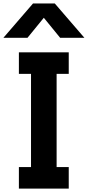

<svg xmlns="http://www.w3.org/2000/svg" viewBox="-87 -1063 510 1113"><path d="M-67.4 -843.8 104.5 -1043H230.5L402.3 -843.8H261.7L167 -960L72.3 -843.8ZM22.5 30.3V-94.7H92.8V-634.8H22.5V-759.8H311.5V-634.8H241.2V-94.7H311.5V30.3Z"/></svg>

Font: GenEi M Gothic v2 Bold
Style: Regular
Weight: 700
Version: Version 2.0